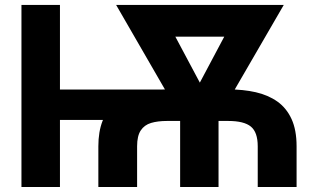

<svg xmlns="http://www.w3.org/2000/svg" viewBox="-20 -747 1270 767"><path d="M665.8 -389.2V-267.8H170.1V-389.2ZM219.5 -727.3V0H65.7V-727.3ZM527.7 0H372.9V-162.6Q372.9 -279.1 440 -334.5Q507.1 -389.9 647 -389.9H891.7Q951.7 -389.9 1001.6 -378.6Q1051.5 -367.2 1088.1 -341.3Q1124.6 -315.3 1144.7 -271.5Q1164.8 -227.6 1164.8 -162.6V0H1009.6V-162.6Q1009.6 -218.8 982.2 -241.3Q954.9 -263.8 891.7 -263.8H647Q610.4 -263.8 583.6 -255.9Q556.8 -247.9 542.3 -226Q527.7 -204.2 527.7 -162.6ZM973.7 -727.3V-600.5H587.7V-727.3ZM741.1 -346.9 943.2 -727.3H1113.6L846.6 -266.7H760.7ZM612.9 -727.3 817.5 -343.4 795.5 -266.7H709.9L443.9 -727.3ZM853 -368.3V0H699.6V-368.3Z"/></svg>

Font: InterMG
Style: Bold
Weight: 700
Designer: Rasmus Andersson
Foundry: rsms
Version: Version 3.019;December 26, 2023;FontCreator 15.0.0.2955 64-b